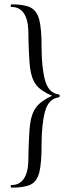

<svg xmlns="http://www.w3.org/2000/svg" viewBox="-20 -745 323 882"><path d="M171 -80Q171 6 160.5 47Q150 88 121.5 102.5Q93 117 33 117Q29 117 29 111Q29 105 33 105Q69 105 88.5 77.5Q108 50 110 -1Q112 -123 118 -172.5Q124 -222 145.5 -251.5Q167 -281 219 -305Q166 -328 145 -356.5Q124 -385 118 -434.5Q112 -484 110 -607Q108 -658 88.5 -685.5Q69 -713 33 -713Q29 -713 29 -719Q29 -725 33 -725Q92 -725 120.5 -710.5Q149 -696 160 -655.5Q171 -615 171 -529Q171 -435 187 -376Q203 -317 251 -311Q254 -311 254 -304.5Q254 -298 251 -298Q203 -292 187 -233.5Q171 -175 171 -80Z"/></svg>

Font: Cormorant
Style: Regular
Weight: 400
Designer: Christian Thalmann (Catharsis Fonts)
Foundry: Catharsis Fonts
Version: Version 4.000